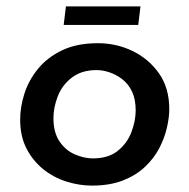

<svg xmlns="http://www.w3.org/2000/svg" viewBox="-20 -570 591 600"><path d="M267 10Q228 10 188 -2.5Q148 -15 115.5 -41Q83 -67 63 -105.5Q43 -144 43 -196Q43 -235 56 -276.5Q69 -318 98 -354Q127 -390 173.5 -412.5Q220 -435 286 -435Q344 -435 394.5 -410.5Q445 -386 477 -340.5Q509 -295 509 -229Q509 -203 501.5 -170.5Q494 -138 477.5 -106.5Q461 -75 433 -48.5Q405 -22 364 -6Q323 10 267 10ZM270 -75Q319 -75 348.5 -99Q378 -123 391 -158Q404 -193 404 -225Q404 -260 392.5 -284Q381 -308 362 -322.5Q343 -337 322 -344Q301 -351 282 -351Q235 -351 204.5 -327.5Q174 -304 160.5 -269Q147 -234 147 -201Q147 -156 166 -128Q185 -100 214 -87.5Q243 -75 270 -75ZM186 -550H419L412 -492H179Z"/></svg>

Font: Josefin Sans Medium
Style: Italic
Weight: 500
Italic angle: -7°
Designer: Santiago Orozco
Foundry: Typemade
Version: Version 2.000